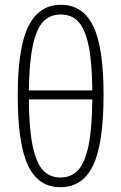

<svg xmlns="http://www.w3.org/2000/svg" viewBox="-20 -761 500 792"><path d="M231 -741.2Q321.8 -741.2 364.5 -653.6Q407.2 -565.9 407.2 -370.1Q407.2 -169.9 364.3 -79.3Q321.3 11.2 229 11.2Q138.2 11.2 95.7 -78.1Q53.2 -167.5 53.2 -368.2Q53.2 -564.5 97.2 -652.8Q141.1 -741.2 231 -741.2ZM231 -701.2Q185.5 -701.2 157.7 -671.1Q129.9 -641.1 115.2 -572.3Q100.6 -503.4 99.1 -388.2H360.8Q359.9 -503.4 345.5 -572.3Q331.1 -641.1 303.5 -671.1Q275.9 -701.2 231 -701.2ZM229 -28.8Q274.9 -28.8 303 -60.1Q331.1 -91.3 345.5 -162.1Q359.9 -232.9 360.8 -351.1H99.1Q99.6 -233.9 114 -162.6Q128.4 -91.3 156.2 -60.1Q184.1 -28.8 229 -28.8Z"/></svg>

Font: Fira Sans Compressed ExtraLight
Style: Regular
Weight: 250
Width: 1
Designer: Carrois Corporate & Edenspiekermann AG
Foundry: Carrois Corporate GbR & Edenspiekermann AG
Version: Version 4.203;PS 004.203;hotconv 1.0.88;makeotf.lib2.5.64775